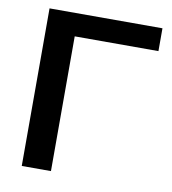

<svg xmlns="http://www.w3.org/2000/svg" viewBox="-78 -757 741 825"><g transform="rotate(10 292.0 -344.0)"><path d="M199.2 -588.4V-0.5H71.8V-688H564.5V-588.4Z"/></g></svg>

Font: Arimo SemiBold
Style: Regular
Weight: 600
Designer: Steve Matteson
Foundry: Monotype Imaging Inc.
Version: Version 1.33